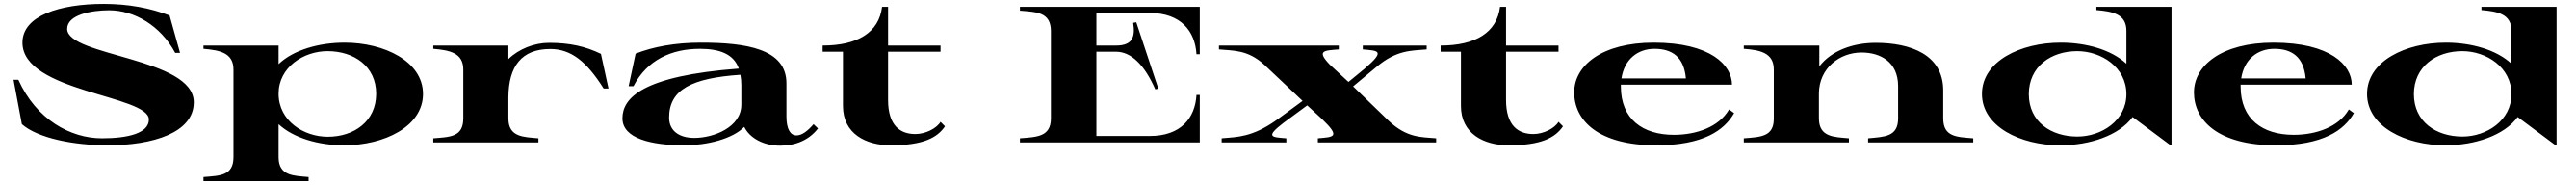

<svg xmlns="http://www.w3.org/2000/svg" viewBox="-20 -735 13304 955"><path d="M537 15C770 15 981 -50 981 -207C981 -438 327 -444 327 -586C327 -658 449 -682 544 -682C672 -682 809 -604 885 -462H910L856 -655C756 -694 641 -715 516 -715C287 -715 96 -653 96 -515C96 -259 749 -244 749 -118C749 -46 637 -21 507 -21C343 -21 167 -119 75 -323H50L93 -94C175 -22 359 15 537 15Z M1031 179V200H1574V179C1497 172 1419 174 1419 76V-94C1495 -23 1625 15 1757 15C1965 15 2165 -82 2165 -250C2165 -418 1965 -515 1760 -515C1627 -515 1495 -477 1419 -404V-500H1031V-483C1114 -476 1186 -463 1186 -376V76C1186 173 1116 172 1031 179ZM1673 -29C1548 -29 1419 -112 1419 -251C1419 -388 1548 -471 1672 -471C1808 -471 1923 -393 1923 -251C1923 -109 1809 -29 1673 -29Z M2606 -124V-232C2607 -393 2674 -482 2822 -482C2929 -482 3009 -419 3098 -278H3123L3084 -457C3005 -495 2925 -514 2816 -514C2741 -514 2660 -483 2606 -430V-500H2218V-483C2301 -476 2373 -463 2373 -376V-124C2373 -27 2304 -28 2218 -21V0H2761V-21C2685 -28 2606 -26 2606 -124Z M3515 15C3632 15 3764 -18 3824 -80C3854 -19 3928 17 4009 17C4089 17 4159 -12 4205 -72L4182 -94C4152 -59 4122 -36 4094 -36C4063 -36 4042 -67 4042 -134V-305C4042 -483 3834 -515 3600 -515C3466 -515 3351 -493 3263 -458L3227 -290H3252C3323 -427 3450 -483 3595 -483C3694 -483 3769 -458 3796 -381C3295 -343 3195 -228 3195 -124C3195 -20 3344 15 3515 15ZM3566 -23C3490 -23 3436 -58 3436 -128C3436 -273 3554 -332 3804 -349C3807 -334 3809 -316 3809 -296V-195C3809 -78 3666 -23 3566 -23Z M4229 -468H4334V-188C4334 -45 4452 15 4581 15C4750 15 4822 -25 4861 -83L4838 -106C4818 -72 4760 -43 4708 -43C4633 -43 4567 -83 4567 -219V-468H4838V-500H4567V-700H4536C4520 -567 4409 -500 4229 -500Z M5919 -668C6079 -668 6153 -574 6160 -455H6177V-700H5248V-680C5333 -673 5407 -673 5408 -576V-124C5408 -27 5333 -28 5248 -21V0H6177V-245H6160C6153 -125 6079 -33 5919 -33H5643V-468H5745C5822 -468 5892 -400 5947 -274L5963 -277L5849 -620L5833 -617C5845 -543 5828 -500 5745 -500H5643V-668Z M6290 -21V0H6624V-21C6548 -27 6513 -27 6611 -102L6732 -191L6808 -121C6907 -26 6868 -28 6787 -21V0H7398V-21C7320 -28 7247 -22 7151 -113L6969 -289L7089 -389C7194 -478 7270 -473 7349 -480V-500H7019V-480C7100 -473 7137 -474 7029 -381L6945 -312L6848 -402C6778 -475 6820 -474 6895 -480V-500H6276V-480C6351 -473 6425 -479 6511 -400L6708 -214L6573 -115C6447 -26 6370 -28 6290 -21Z M7421 -468H7526V-188C7526 -45 7644 15 7773 15C7942 15 8014 -25 8053 -83L8030 -106C8010 -72 7952 -43 7900 -43C7825 -43 7759 -83 7759 -219V-468H8030V-500H7759V-700H7728C7712 -567 7601 -500 7421 -500Z M8534 15C8778 15 8886 -62 8937 -151L8911 -170C8858 -78 8740 -39 8626 -39C8465 -39 8352 -120 8352 -288V-298H8926C8926 -398 8816 -515 8522 -515C8253 -515 8111 -396 8111 -258C8111 -113 8236 15 8534 15ZM8355 -330C8370 -429 8439 -483 8526 -483C8616 -483 8678 -442 8688 -330Z M10017 -124V-268C10017 -454 9847 -514 9668 -514C9552 -514 9439 -474 9377 -392V-500H8987V-483C9070 -477 9142 -463 9142 -376V-124C9143 -28 9073 -28 8987 -21V0H9530V-21C9454 -28 9375 -26 9375 -124V-253C9376 -384 9483 -464 9595 -464C9692 -464 9784 -416 9784 -290V-124C9784 -28 9713 -29 9629 -21V0H10172V-21C10088 -28 10017 -27 10017 -124Z M10622 15C10774 15 10926 -36 10995 -131L11191 15H11196V-700H10808V-683C10891 -676 10963 -663 10963 -576V-406C10886 -478 10756 -515 10624 -515C10416 -515 10217 -419 10217 -250C10217 -82 10415 15 10622 15ZM10710 -30C10573 -30 10459 -107 10459 -249C10459 -391 10573 -471 10709 -471C10833 -471 10963 -388 10963 -249C10963 -112 10833 -30 10710 -30Z M11735 15C11979 15 12087 -62 12138 -151L12112 -170C12059 -78 11941 -39 11827 -39C11666 -39 11553 -120 11553 -288V-298H12127C12127 -398 12017 -515 11723 -515C11454 -515 11312 -396 11312 -258C11312 -113 11437 15 11735 15ZM11556 -330C11571 -429 11640 -483 11727 -483C11817 -483 11879 -442 11889 -330Z M12611 15C12763 15 12915 -36 12984 -131L13180 15H13185V-700H12797V-683C12880 -676 12952 -663 12952 -576V-406C12875 -478 12745 -515 12613 -515C12405 -515 12206 -419 12206 -250C12206 -82 12404 15 12611 15ZM12699 -30C12562 -30 12448 -107 12448 -249C12448 -391 12562 -471 12698 -471C12822 -471 12952 -388 12952 -249C12952 -112 12822 -30 12699 -30Z"/></svg>

Font: Sprat Extended
Style: Bold
Weight: 700
Width: 9
Designer: Ethan Nakache
Foundry: Collletttivo
Version: Version 2.000;Glyphs 3.2 (3217)